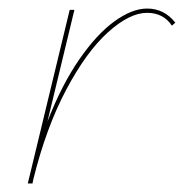

<svg xmlns="http://www.w3.org/2000/svg" viewBox="-20 -429 430 449"><path d="M390 -376 382 -369Q362 -399 324 -399Q283 -399 232.5 -353.5Q182 -308 135 -219.5Q88 -131 58 -10L56 0H45L143 -406H154L91 -145Q124 -230 165 -289.5Q206 -349 247.5 -379Q289 -409 324 -409Q364 -409 390 -376Z"/></svg>

Font: Ysabeau Hairline
Style: Italic
Weight: 100
Italic angle: -12°
Designer: Christian Thalmann (Catharsis Fonts)
Version: Version 0.003